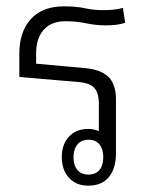

<svg xmlns="http://www.w3.org/2000/svg" viewBox="-20 -579 483 606"><path d="M346 -265V-95Q346 -47 323.5 -20Q301 7 259 7Q220 7 197.5 -18Q175 -43 175 -83Q175 -123 197.5 -147.5Q220 -172 258 -172Q277 -172 292 -165V-251Q292 -285 278 -301Q264 -317 229 -320L41 -336V-409Q41 -479 77.5 -519Q114 -559 182 -559Q221 -559 248 -553Q275 -547 305 -547Q323 -547 338 -548.5Q353 -550 368 -554L375 -507Q359 -502 344.5 -500.5Q330 -499 313 -499Q283 -499 251.5 -505.5Q220 -512 187 -512Q142 -512 118 -485Q94 -458 94 -410V-378L248 -364Q297 -360 321.5 -337Q346 -314 346 -265ZM259 -138Q237 -138 224.5 -123Q212 -108 212 -83Q212 -57 224.5 -42.5Q237 -28 259 -28Q282 -28 294 -42.5Q306 -57 306 -83Q306 -108 294 -123Q282 -138 259 -138Z"/></svg>

Font: Noto Sans Thai Looped SemiCondensed Light
Style: Regular
Weight: 300
Width: 4
Designer: Sasikarn Vongin, Ben Mitchell
Foundry: The Fontpad Ltd
Version: Version 1.001; ttfautohint (v1.8.4.7-5d5b)